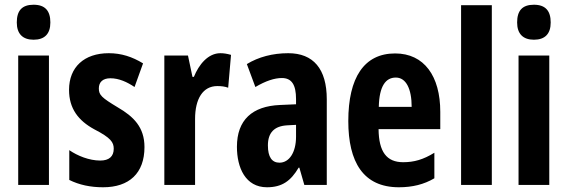

<svg xmlns="http://www.w3.org/2000/svg" viewBox="-20 -782 2400 812"><path d="M122 -762C73 -762 51 -737 51 -687C51 -639 76 -614 122 -614C169 -614 193 -639 193 -687C193 -736 171 -762 122 -762ZM187 -547H57V0H187Z M591 -160C591 -244 545 -289 478 -328C410 -369 398 -380 398 -408C398 -435 415 -451 447 -451C483 -451 518 -435 549 -414L585 -514C539 -542 493 -557 440 -557C336 -557 272 -498 272 -402C272 -323 311 -272 379 -235C449 -199 461 -180 461 -153C461 -120 441 -103 404 -103C357 -103 308 -123 273 -147V-21C315 0 363 10 416 10C526 10 591 -49 591 -160Z M912 -557C860 -557 821 -509 800 -457H794L775 -547H675V0H805V-279C805 -364 838 -418 899 -418C917 -418 932 -416 945 -411L957 -550C939 -555 926 -557 912 -557Z M1199 -557C1133 -557 1073 -541 1024 -511L1060 -414C1104 -440 1141 -452 1172 -452C1214 -452 1232 -423 1232 -363V-341L1164 -338C1047 -333 982 -275 982 -161C982 -73 1018 10 1109 10C1173 10 1210 -17 1243 -73H1246L1267 0H1362V-362C1362 -491 1305 -557 1199 -557ZM1195 -252 1232 -254V-204C1232 -137 1203 -94 1162 -94C1130 -94 1113 -118 1113 -167C1113 -221 1140 -249 1195 -252Z M1651 -556C1520 -556 1453 -454 1453 -270C1453 -97 1516 10 1667 10C1724 10 1773 -2 1817 -28V-136C1770 -107 1731 -96 1685 -96C1615 -96 1582 -140 1581 -236H1842V-309C1842 -460 1774 -556 1651 -556ZM1654 -454C1697 -454 1721 -407 1721 -330H1582C1584 -418 1611 -454 1654 -454Z M2060 0V-760H1930V0Z M2238 -762C2189 -762 2167 -737 2167 -687C2167 -639 2192 -614 2238 -614C2285 -614 2309 -639 2309 -687C2309 -736 2287 -762 2238 -762ZM2303 -547H2173V0H2303Z"/></svg>

Font: Noto Sans Armenian ExtraCondensed
Style: Regular
Weight: 400
Width: 2
Designer: Monotype Design Team
Foundry: Monotype Imaging Inc.
Version: Version 2.008